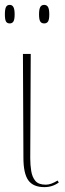

<svg xmlns="http://www.w3.org/2000/svg" viewBox="-37 -757 268 787"><path d="M145 10Q99 10 79 -18Q59 -46 59 -110L57 -536H89L87 -108Q87 -81 91 -56Q95 -31 108 -15.5Q121 0 151 0Q172 0 199 -17L204 -9Q178 10 145 10ZM144 -661Q133 -661 128 -669Q123 -677 123 -698Q123 -719 128 -728Q133 -737 144 -737Q155 -737 160 -728Q165 -719 165 -698Q165 -677 160 -669Q155 -661 144 -661ZM3 -661Q-8 -661 -12.5 -669Q-17 -677 -17 -698Q-17 -719 -12.5 -728Q-8 -737 3 -737Q13 -737 18 -728Q23 -719 23 -698Q23 -677 18 -669Q13 -661 3 -661Z"/></svg>

Font: Noto Serif Display Condensed Thin
Style: Regular
Weight: 100
Width: 3
Designer: Monotype Design Team
Foundry: Monotype Imaging Inc.
Version: Version 2.009